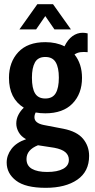

<svg xmlns="http://www.w3.org/2000/svg" viewBox="-20 -723 457 920"><path d="M199 177Q102 177 57 142.5Q12 108 12 56Q12 21 35 -9.5Q58 -40 105 -56Q81 -69 69.5 -89.5Q58 -110 58 -131Q58 -153 68 -172.5Q78 -192 94 -207Q23 -251 23 -350Q23 -425 67.5 -473Q112 -521 197 -521Q250 -521 289 -501Q305 -534 327.5 -550Q350 -566 376 -566Q388 -566 400 -563V-473Q382 -475 366 -473Q350 -471 337 -462Q373 -417 373 -350Q373 -274 327.5 -227Q282 -180 197 -180Q172 -180 151 -184Q145 -173 145 -161Q145 -133 190 -124L284 -106Q349 -93 378 -58Q407 -23 407 24Q407 99 350.5 138Q294 177 199 177ZM197 -251Q232 -251 247 -276.5Q262 -302 262 -351Q262 -399 247 -424.5Q232 -450 197 -450Q162 -450 147.5 -424Q133 -398 133 -351Q133 -300 148 -275.5Q163 -251 197 -251ZM107 39Q107 71 133 86Q159 101 206 101Q255 101 282.5 86Q310 71 310 43Q310 21 293.5 6.5Q277 -8 240 -15L162 -27Q107 -5 107 39ZM73 -582 159 -703H234L320 -582H241L197 -646L153 -582Z"/></svg>

Font: Special Gothic Condensed One
Style: Regular
Weight: 400
Designer: Alistair McCready
Foundry: Monolith
Version: Version 1.010; ttfautohint (v1.8.4.7-5d5b)